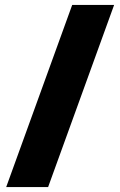

<svg xmlns="http://www.w3.org/2000/svg" viewBox="-20 -744 482 774"><path d="M440 -724 174 10H5L271 -724Z"/></svg>

Font: Noto Sans Cherokee Black
Style: Regular
Weight: 900
Designer: Monotype Design Team
Foundry: Monotype Imaging Inc.
Version: Version 2.001; ttfautohint (v1.8.4.7-5d5b)